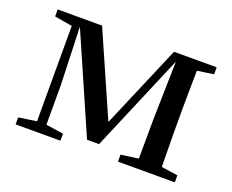

<svg xmlns="http://www.w3.org/2000/svg" viewBox="-91 -675 999 825"><g transform="rotate(20 408.5 -263.0)"><path d="M249 0V-32L169 -44V-223L160 -489L355 -43H410L599 -489L593 -222L592 -43L512 -32V0H772V-32L697 -43C696 -118 695 -181 695 -232V-294C695 -345 696 -408 697 -483L772 -494V-526H577L415 -146L248 -526H45V-494L126 -480V-44L44 -32V0Z"/></g></svg>

Font: AllPunType SemiBold
Style: Regular
Weight: 600
Version: 1.0